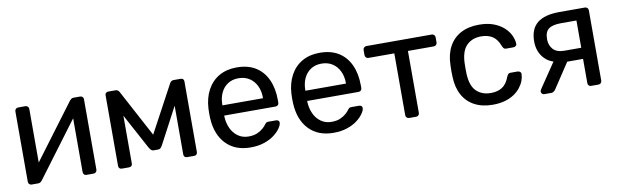

<svg xmlns="http://www.w3.org/2000/svg" viewBox="-40 -898 4099 1276"><g transform="rotate(-10 2010.0 -260.0)"><path d="M96 0Q87 0 80.5 -6.5Q74 -13 74 -21V-497Q74 -507 80.5 -513.5Q87 -520 97 -520H145Q155 -520 161.5 -513.5Q168 -507 168 -497V-73L141 -100L444 -505Q449 -511 455 -515.5Q461 -520 470 -520H516Q524 -520 530.5 -514Q537 -508 537 -500V-23Q537 -13 530.5 -6.5Q524 0 514 0H467Q456 0 450 -6.5Q444 -13 444 -23V-422L472 -423L167 -15Q163 -10 157 -5Q151 0 141 0Z M705 0Q695 0 689 -6Q683 -12 683 -22V-501Q683 -509 689.5 -514.5Q696 -520 703 -520H754Q770 -520 779 -504L949 -186L1120 -504Q1129 -520 1145 -520H1195Q1203 -520 1209 -514.5Q1215 -509 1215 -501V-22Q1215 -12 1209 -6Q1203 0 1194 0H1145Q1135 0 1129 -6Q1123 -12 1123 -22V-421L1158 -417L995 -109Q990 -99 983 -91Q976 -83 962 -83H936Q923 -83 916 -91Q909 -99 903 -109L745 -402L776 -405V-22Q776 -12 770 -6Q764 0 754 0Z M1573 10Q1469 10 1408 -53.5Q1347 -117 1341 -227Q1340 -240 1340 -260.5Q1340 -281 1341 -294Q1345 -365 1374 -418.5Q1403 -472 1453.5 -501Q1504 -530 1572 -530Q1648 -530 1699.5 -498Q1751 -466 1778 -407Q1805 -348 1805 -269V-252Q1805 -241 1798.5 -235Q1792 -229 1782 -229H1436Q1436 -228 1436 -225Q1436 -222 1436 -220Q1438 -179 1454 -143.5Q1470 -108 1500.5 -86Q1531 -64 1572 -64Q1608 -64 1632 -75Q1656 -86 1671 -99.5Q1686 -113 1691 -121Q1700 -133 1705 -135.5Q1710 -138 1721 -138H1770Q1779 -138 1785.5 -132.5Q1792 -127 1791 -117Q1790 -102 1775 -80.5Q1760 -59 1732.5 -38Q1705 -17 1664.5 -3.5Q1624 10 1573 10ZM1436 -298H1710V-301Q1710 -346 1693.5 -381Q1677 -416 1646 -436.5Q1615 -457 1572 -457Q1529 -457 1498.5 -436.5Q1468 -416 1452 -381Q1436 -346 1436 -301Z M2133 10Q2029 10 1968 -53.5Q1907 -117 1901 -227Q1900 -240 1900 -260.5Q1900 -281 1901 -294Q1905 -365 1934 -418.5Q1963 -472 2013.5 -501Q2064 -530 2132 -530Q2208 -530 2259.5 -498Q2311 -466 2338 -407Q2365 -348 2365 -269V-252Q2365 -241 2358.5 -235Q2352 -229 2342 -229H1996Q1996 -228 1996 -225Q1996 -222 1996 -220Q1998 -179 2014 -143.5Q2030 -108 2060.5 -86Q2091 -64 2132 -64Q2168 -64 2192 -75Q2216 -86 2231 -99.5Q2246 -113 2251 -121Q2260 -133 2265 -135.5Q2270 -138 2281 -138H2330Q2339 -138 2345.5 -132.5Q2352 -127 2351 -117Q2350 -102 2335 -80.5Q2320 -59 2292.5 -38Q2265 -17 2224.5 -3.5Q2184 10 2133 10ZM1996 -298H2270V-301Q2270 -346 2253.5 -381Q2237 -416 2206 -436.5Q2175 -457 2132 -457Q2089 -457 2058.5 -436.5Q2028 -416 2012 -381Q1996 -346 1996 -301Z M2644 0Q2634 0 2627.5 -6.5Q2621 -13 2621 -23V-440H2447Q2437 -440 2430.5 -446.5Q2424 -453 2424 -463V-497Q2424 -507 2430.5 -513.5Q2437 -520 2447 -520H2887Q2897 -520 2903.5 -513.5Q2910 -507 2910 -497V-463Q2910 -453 2903.5 -446.5Q2897 -440 2887 -440H2713V-23Q2713 -13 2707 -6.5Q2701 0 2691 0Z M3207 10Q3136 10 3084.5 -17.5Q3033 -45 3005 -96.5Q2977 -148 2975 -220Q2974 -235 2974 -260Q2974 -285 2975 -300Q2977 -372 3005 -423.5Q3033 -475 3084.5 -502.5Q3136 -530 3207 -530Q3265 -530 3306.5 -514Q3348 -498 3375 -473Q3402 -448 3415.5 -419Q3429 -390 3430 -364Q3431 -354 3424 -348Q3417 -342 3407 -342H3359Q3349 -342 3344 -346.5Q3339 -351 3334 -362Q3316 -411 3285 -431Q3254 -451 3208 -451Q3148 -451 3110.5 -414Q3073 -377 3070 -295Q3069 -259 3070 -225Q3073 -142 3110.5 -105.5Q3148 -69 3208 -69Q3254 -69 3285 -89Q3316 -109 3334 -158Q3339 -169 3344 -174Q3349 -179 3359 -179H3407Q3417 -179 3424 -172.5Q3431 -166 3430 -156Q3429 -135 3421 -113Q3413 -91 3395.5 -68.5Q3378 -46 3352 -28.5Q3326 -11 3290 -0.5Q3254 10 3207 10Z M3873 0Q3862 0 3856 -6.5Q3850 -13 3850 -23V-186H3735V-191Q3641 -191 3595.5 -237.5Q3550 -284 3550 -356Q3550 -440 3599.5 -480Q3649 -520 3749 -520H3921Q3931 -520 3937.5 -513.5Q3944 -507 3944 -497V-23Q3944 -13 3937.5 -6.5Q3931 0 3921 0ZM3556 0Q3547 0 3541 -6Q3535 -12 3535 -20Q3535 -24 3536.5 -28.5Q3538 -33 3542 -38L3661 -214L3757 -207L3630 -15Q3626 -10 3619 -5Q3612 0 3604 0ZM3738 -261H3851V-445H3746Q3690 -445 3663.5 -425.5Q3637 -406 3637 -356Q3637 -315 3661.5 -288Q3686 -261 3738 -261Z"/></g></svg>

Font: Rubik Light
Style: Regular
Weight: 400
Version: Version 2.101